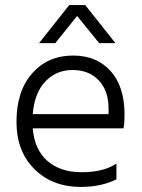

<svg xmlns="http://www.w3.org/2000/svg" viewBox="-20 -732 559 757"><path d="M439 -25Q379 5 299 5Q186 5 115.5 -65.5Q45 -136 45 -251Q45 -373 107 -443Q169 -513 268 -513Q361 -513 416 -452Q471 -391 471 -280Q471 -246 467 -226H109Q116 -142 167 -97.5Q218 -53 302 -53Q388 -53 439 -87ZM266 -456Q202 -456 159 -411Q116 -366 109 -282H408V-305Q408 -374 369.5 -415Q331 -456 266 -456ZM198 -562H134L253 -712H316L435 -562H371L284 -669Z"/></svg>

Font: Hind Madurai Light
Style: Regular
Weight: 300
Designer: Jyotish Sonowal
Foundry: Indian Type Foundry
Version: Version 1.001;PS 1.0;hotconv 1.0.86;makeotf.lib2.5.63406; tt